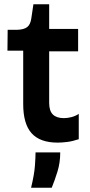

<svg xmlns="http://www.w3.org/2000/svg" viewBox="-20 -659 422 902"><path d="M251 11Q168 11 128.5 -33Q89 -77 89 -170V-421H15L16 -519H61Q93 -520 108 -532Q123 -544 127 -572L137 -639H211V-523H347V-418H211V-176Q211 -138 228.5 -121Q246 -104 280 -104Q298 -104 316.5 -109Q335 -114 350 -124V-5Q320 5 295 8Q270 11 251 11ZM126 223Q141 161 144 120.5Q147 80 147 57H263Q263 105 250 147Q237 189 223 223Z"/></svg>

Font: Bricolage Grotesque 28pt SemiBold
Style: Regular
Weight: 600
Version: Version 1.001;gftools[0.9.33.dev8+g029e19f]